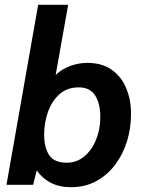

<svg xmlns="http://www.w3.org/2000/svg" viewBox="-20 -770 600 800"><path d="M275 10Q227 10 191.5 -8.5Q156 -27 133 -60L118 0H7L139 -750H264L212 -458Q239 -483 273.5 -495.5Q308 -508 344 -508Q404 -508 444.5 -480Q485 -452 505.5 -403.5Q526 -355 526 -295Q526 -237 509.5 -182.5Q493 -128 460.5 -84.5Q428 -41 381.5 -15.5Q335 10 275 10ZM258 -92Q300 -92 331.5 -118.5Q363 -145 380.5 -188.5Q398 -232 398 -283Q398 -338 376.5 -372Q355 -406 308 -406Q260 -406 228 -377.5Q196 -349 180 -304Q164 -259 164 -209Q164 -155 185 -123.5Q206 -92 258 -92Z"/></svg>

Font: Cabin VF Beta
Style: Italic
Weight: 400
Italic angle: -7°
Designer: Pablo Impallari
Foundry: Pablo Impallari. http://www.impallari.com Igino Marini. http://www.ikern.com
Version: Version 2.300